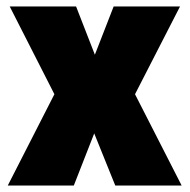

<svg xmlns="http://www.w3.org/2000/svg" viewBox="-20 -573 586 593"><path d="M148 -282 10 -553H215L273 -404L331 -553H536L397 -282L541 0H336L271 -161L208 0H4Z"/></svg>

Font: Noto Sans Display SemiCondensed Black
Style: Regular
Weight: 900
Width: 4
Designer: Monotype Design Team
Foundry: Monotype Imaging Inc.
Version: Version 1.900